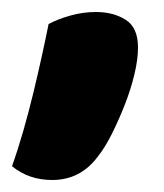

<svg xmlns="http://www.w3.org/2000/svg" viewBox="-29 -184 273 320"><path d="M134 77Q105 116 58 116Q19 116 -9 93Q1 65 10 33.5Q19 2 26.5 -29Q34 -60 40.5 -89.5Q47 -119 52 -144Q67 -152 88 -158Q109 -164 131 -164Q160 -164 180.5 -151Q201 -138 201 -105Q201 -85 195 -60Q189 -35 179 -9.5Q169 16 157.5 39Q146 62 134 77Z"/></svg>

Font: Baloo Paaji 2
Style: Bold
Weight: 700
Designer: Shuchita Grover, Noopur Datye and Ek Type
Foundry: Ek Type
Version: Version 1.640;hotconv 1.0.111;makeotfexe 2.5.65597; ttfautoh